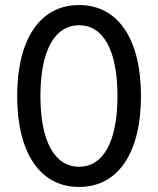

<svg xmlns="http://www.w3.org/2000/svg" viewBox="-20 -730 625 760"><path d="M293 10C447 10 538 -124 538 -350C538 -576 447 -710 293 -710C139 -710 48 -576 48 -350C48 -124 139 10 293 10ZM293 -70C196 -70 140 -171 140 -350C140 -529 196 -630 293 -630C390 -630 445 -529 445 -350C445 -171 390 -70 293 -70Z"/></svg>

Font: Gully
Style: Regular
Weight: 400
Designer: jaikishan Patel
Foundry: MagicType
Version: Version 1.000;Glyphs 3.2 (3242)